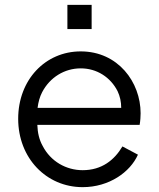

<svg xmlns="http://www.w3.org/2000/svg" viewBox="-20 -760 655 792"><path d="M358 -640V-740H258V-640ZM321 12C430 12 517 -50 549 -122L485 -156C452 -100 400 -58 321 -58C253 -58 189 -94 156 -158C142 -183 135 -212 134 -245H556C559 -262 560 -280 560 -293C560 -421 467 -548 313 -548C167 -548 55 -431 55 -270C55 -108 171 12 321 12ZM135 -315C138 -339 144 -361 154 -380C186 -441 246 -478 313 -478C380 -478 436 -441 465 -384C475 -363 480 -340 480 -315Z"/></svg>

Font: Plus Jakarta Sans
Style: Regular
Weight: 400
Designer: Gumpita Rahayu
Foundry: Tokotype
Version: Version 2.071;gftools[0.9.30]